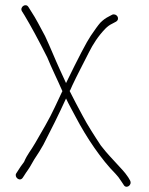

<svg xmlns="http://www.w3.org/2000/svg" viewBox="-20 -672 570 735"><path d="M410 -616 395 -608C384.3 -602.7 374 -595 364 -585C355.2 -575 343.2 -558.2 327.2 -534.6C311.3 -511 279.8 -450.8 232.8 -354C226.4 -368 218.7 -384.8 209.6 -404.5C190.6 -445.7 172.8 -490.8 152.5 -534C132.4 -570.9 118.4 -599.8 99 -629L89 -645C78.6 -662.2 54.5 -644.7 64 -629L74 -613C98 -573 127 -519.5 160.8 -452.5C177.5 -411.3 201.6 -363.1 218.4 -324H219.2C212.3 -310 202.5 -289.3 190 -262C168.7 -215.5 139.3 -167.3 115.1 -125C97.1 -93.5 85.1 -82.6 72 -52C64.3 -42.5 54.3 -27.8 42 -8C33.6 6 56.4 26.2 68 7C87 -23.5 88.3 -20.7 103.7 -49C114.3 -68.4 121.6 -76.5 131 -92.5L146 -118C175.8 -175.5 204.9 -233.9 232.8 -295C243.8 -271.5 255.7 -251 269.6 -224.5C310.9 -145.5 368.5 -60.5 422 -7C429.2 0.2 436.8 10.2 445 23L453 35C461.9 52.8 487.3 37.5 478 19L471 7C455.5 -16.3 443.6 -26.3 428.5 -43.5C406.3 -68.7 394.8 -78 366 -115C345.2 -146.4 315 -192.8 295.3 -230.6C274.4 -270.5 263.2 -289.6 246.4 -324C248.4 -324 251.4 -333.6 256.8 -345C275.8 -385.5 295.4 -421.9 320.1 -471.1C336.2 -503.2 355.7 -533.7 383.5 -562.5C391.8 -570.8 400.3 -577 409 -581L424 -589C441.2 -599.3 427.3 -621.8 410 -616Z"/></svg>

Font: MewTooHand
Style: Condensed
Weight: 400
Designer: Mew Too, Robert Jablonski
Version: Version 0.77